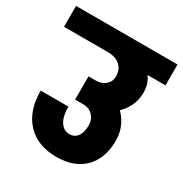

<svg xmlns="http://www.w3.org/2000/svg" viewBox="-180 -781 861 901"><g transform="rotate(30 250.0 -330.0)"><path d="M303 -466Q303 -504 279 -525.5Q255 -547 212 -547V-625Q288 -625 341.5 -606Q395 -587 424 -551.5Q453 -516 453 -466ZM-25 -547V-660H525V-547ZM307 -205Q307 -236 287 -256.5Q267 -277 238 -277V-400Q300 -400 348.5 -374.5Q397 -349 425 -305Q453 -261 453 -205ZM249 0Q146 0 88 -62Q30 -124 30 -233H180Q180 -181 198.5 -152Q217 -123 249 -123ZM248 0V-123Q276 -123 291.5 -144.5Q307 -166 307 -205H453Q453 -141 428.5 -95Q404 -49 358.5 -24.5Q313 0 248 0ZM191 -277V-403H232V-277ZM231 -277V-403Q262 -403 282.5 -421Q303 -439 303 -467H453Q453 -413 424 -370Q395 -327 345 -302Q295 -277 231 -277Z"/></g></svg>

Font: Akshar Light
Style: Regular
Weight: 300
Designer: Tall Chai
Foundry: Tall Chai
Version: Version 1.100